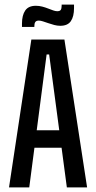

<svg xmlns="http://www.w3.org/2000/svg" viewBox="-20 -810 416 830"><path d="M19 0 115.5 -639H258.5L356.5 0H269L192.5 -574.5H181.5L106.5 0ZM102.5 -171.5V-247H272V-171.5ZM240.5 -698.5Q227.5 -698.5 214.5 -702Q201.5 -705.5 189 -709.8Q176.5 -714 166 -717.5Q155.5 -721 148 -721Q137 -721 132.8 -715Q128.5 -709 128.5 -697.5V-693.5H75V-708Q75 -744 89 -764.5Q103 -785 135 -785Q149 -785 162.5 -781.5Q176 -778 188 -773.2Q200 -768.5 210 -765Q220 -761.5 227.5 -761.5Q239 -761.5 242.8 -767.5Q246.5 -773.5 246.5 -785.5V-790H300V-775Q300 -738.5 286.2 -718.5Q272.5 -698.5 240.5 -698.5Z"/></svg>

Font: Anek Latin Condensed Medium
Style: Regular
Weight: 500
Width: 3
Designer: Yesha Goshar
Foundry: Ek Type
Version: Version 1.003